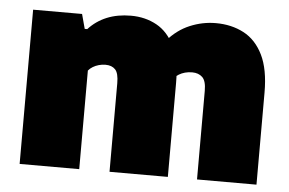

<svg xmlns="http://www.w3.org/2000/svg" viewBox="-44 -620 1026 682"><g transform="rotate(5 469.0 -279.5)"><path d="M48.5 0V-550H223L237 -498H246Q273.5 -528 311.2 -543.5Q349 -559 397 -559Q448 -559 488.8 -536.5Q529.5 -514 553.2 -464.8Q577 -415.5 577 -335.5V0H369V-316Q369 -351.5 356.8 -364.5Q344.5 -377.5 322 -377.5Q309.5 -377.5 298 -374.2Q286.5 -371 277 -365.2Q267.5 -359.5 261 -351.5V0ZM681 0V-316Q681 -351.5 667.2 -364.5Q653.5 -377.5 631 -377.5Q617 -377.5 605.2 -374.2Q593.5 -371 584 -365.2Q574.5 -359.5 567.5 -351.5L527.5 -481Q562.5 -521.5 607.2 -540.2Q652 -559 699.5 -559Q755.5 -559 799.2 -536Q843 -513 868 -462.2Q893 -411.5 893 -328V0Z"/></g></svg>

Font: Encode Sans Condensed Thin Black
Style: Regular
Weight: 900
Version: Version 3.002